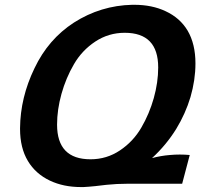

<svg xmlns="http://www.w3.org/2000/svg" viewBox="-20 -756 875 790"><path d="M763.7 -356.4C777.3 -403.3 784.2 -449.5 784.2 -495.1C784.2 -548.5 773.4 -593.4 752 -629.9C731.1 -665 700.8 -691.7 661.1 -710C624 -727.5 581.1 -736.3 532.2 -736.3H524.4C437.8 -734.4 357.7 -710 284.2 -663.1C213.9 -617.5 159.8 -555 122.1 -475.6C83 -394.9 63.2 -312.5 62.5 -228.5V-225.6C62.5 -173.5 73.2 -129.6 94.7 -93.8C115.6 -58.6 145.8 -31.6 185.5 -12.7C222.7 4.9 265.3 13.7 313.5 13.7H323.2C337.6 13 353.8 11.7 372.1 9.8C374.7 9.1 390.1 7.3 418.5 4.4C446.8 1.5 475.6 0 504.9 0H729.5L760.7 -118.2C747.1 -119.5 733.4 -120.1 719.7 -120.1C706.1 -120.1 692.4 -119.5 678.7 -118.2C654 -116.2 629.6 -112 605.5 -105.5C644.5 -141.3 677.7 -181.3 705.1 -225.6C730.5 -267.3 750 -310.9 763.7 -356.4ZM630.9 -478.5C630.9 -437.5 624.8 -395.5 612.8 -352.5C600.7 -309.6 583.7 -269 561.5 -231C539.4 -192.9 510.1 -161.6 473.6 -137.2C437.2 -112.8 396.8 -100.6 352.5 -100.6C260.7 -100.6 214.8 -148.1 214.8 -243.2C214.8 -284.2 220.9 -326.3 232.9 -369.6C245 -412.9 262 -453.6 284.2 -491.7C306.3 -529.8 335.6 -560.9 372.1 -585C408.5 -609 448.9 -621.1 493.2 -621.1C585 -621.1 630.9 -573.6 630.9 -478.5Z"/></svg>

Font: FreeUniversal
Style: BoldItalic
Weight: 700
Italic angle: -11°
Version: Version 1.001